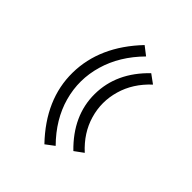

<svg xmlns="http://www.w3.org/2000/svg" viewBox="-106 -361 412 412"><g transform="rotate(45 99.5 -155.5)"><path d="M95.2 -3.9Q28.3 -73.7 29.3 -155.3Q30.3 -236.8 96.7 -306.6L116.2 -291.5Q76.2 -251 62.3 -202.9Q48.3 -154.8 61.5 -106.9Q74.7 -59.1 114.7 -18.6ZM149.4 -37.6Q94.7 -90.8 95.2 -156.5Q95.7 -222.2 149.4 -273.9L169.4 -259.3Q137.7 -230 127 -192.6Q116.2 -155.3 127 -118.2Q137.7 -81.1 169.4 -52.2Z"/></g></svg>

Font: Lateef ExtraLight
Style: Regular
Weight: 200
Designer: SIL International
Foundry: SIL International
Version: Version 4.200